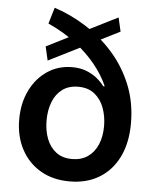

<svg xmlns="http://www.w3.org/2000/svg" viewBox="-55 -815 702 873"><g transform="rotate(5 296.5 -378.5)"><path d="M467 -687.1 148.1 -527.3 133.5 -590.6 452.4 -750.7ZM294.7 11.4Q218.4 11.4 161.8 -21.8Q105.1 -55 73.9 -114Q42.6 -172.9 42.6 -250Q42.6 -323.9 71 -382.1Q99.4 -440.3 149.1 -473.7Q198.9 -507.1 262.8 -507.1Q298.7 -507.1 326.7 -496.3Q354.8 -485.4 375.5 -468.6Q396.3 -451.7 409.8 -433.2H416.9Q396.3 -481.5 357.4 -529.8Q318.5 -578.1 263 -620.9Q207.4 -663.7 137.1 -695.3L159.1 -769.2Q233 -745.4 302.9 -701.3Q372.9 -657.3 428.8 -594.6Q484.7 -532 517.6 -451.7Q550.4 -371.4 550.4 -275.6Q550.4 -187.1 519 -122.7Q487.6 -58.2 430.2 -23.4Q372.9 11.4 294.7 11.4ZM297.6 -90.9Q339.8 -90.9 369.5 -111.7Q399.1 -132.5 414.4 -168.9Q429.7 -205.3 429.7 -252.5Q429.7 -296.2 415.8 -334.5Q402 -372.9 372.7 -396.8Q343.4 -420.8 297.6 -420.8Q253.9 -420.8 224.8 -399Q195.7 -377.1 181.3 -339.8Q166.9 -302.6 166.9 -256Q166.9 -210.2 181.1 -172.8Q195.3 -135.3 224.3 -113.1Q253.2 -90.9 297.6 -90.9Z"/></g></svg>

Font: InterMG SemiBold
Style: Regular
Weight: 600
Designer: Rasmus Andersson
Foundry: rsms
Version: Version 3.019;December 26, 2023;FontCreator 15.0.0.2955 64-b